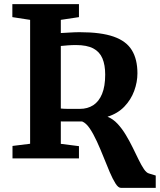

<svg xmlns="http://www.w3.org/2000/svg" viewBox="-20 -763 772 925"><path d="M562.2 142Q549.7 142 536.4 120.9Q523.1 99.9 508.6 66.1Q494.2 32.3 478.8 -6.5Q463.4 -45.3 446.7 -81.7Q430 -118 412.5 -144.1Q394.9 -170.2 375.9 -177.7Q364.9 -177.7 351.3 -177.7Q337.8 -177.7 323.8 -177.7Q309.8 -177.7 296.6 -177.8Q283.3 -177.9 273 -178V-70L360.4 -58.9V0H40.2V-59.9L125.1 -70.4V-667.3L39.5 -680.5V-743H360.4V-680.5L273 -667.3V-603.8Q296.9 -605 319.2 -606.4Q341.5 -607.9 364.1 -607.9Q466.5 -607.9 527.6 -586.5Q588.6 -565.1 615.3 -521.1Q642.1 -477.2 642.1 -409.7Q642.1 -367.5 626.5 -325Q611 -282.6 579.1 -249.4Q547.3 -216.2 497.9 -200.6Q524.3 -190.2 546 -167Q567.7 -143.7 585.8 -113.7Q603.9 -83.7 619.3 -52.3Q634.8 -20.9 648 6.5Q661.3 33.8 673.5 51.8Q685.8 69.8 697.8 72.8L730.3 82.7V142ZM365.1 -238.5Q401.9 -238.5 429.3 -256.2Q456.7 -274 471.7 -310.6Q486.8 -347.2 486.8 -403.4Q486.8 -449.8 473.5 -481.6Q460.1 -513.4 429.4 -529.7Q398.6 -546 345.9 -546Q325.8 -546 306.7 -544.5Q287.6 -543 273 -541.5V-240.2Q284.4 -238.8 302.9 -238.6Q321.4 -238.3 339.2 -238.4Q357 -238.5 365.1 -238.5Z"/></svg>

Font: Merriweather Light
Style: Regular
Weight: 300
Designer: Eben Sorkin
Foundry: Eben Sorkin
Version: Version 2.100